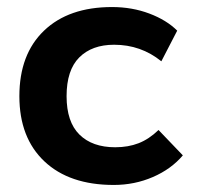

<svg xmlns="http://www.w3.org/2000/svg" viewBox="-20 -515 574 545"><path d="M35 -242Q35 -361 105 -428Q175 -495 298 -495Q355 -495 404 -476.5Q453 -458 483 -428L438 -341Q380 -388 304 -388Q241 -388 205 -352Q169 -316 169 -242Q169 -169 205.5 -133Q242 -97 307 -97Q344 -97 373.5 -108.5Q403 -120 430 -146L499 -74Q466 -35 414 -12.5Q362 10 303 10Q177 10 106 -57Q35 -124 35 -242Z"/></svg>

Font: Niramit
Style: Bold
Weight: 700
Designer: Katatrad Aksorn Co.,Ltd.
Foundry: Cadson Demak Co.,Ltd.
Version: Version 1.001; ttfautohint (v1.6)